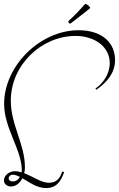

<svg xmlns="http://www.w3.org/2000/svg" viewBox="-20 -917 606 978"><path d="M471 -460C525 -498 566 -545 566 -611C566 -697 503 -763 380 -763C184 -763 1 -581 1 -388C1 -263 91 -154 91 -50C91 -47 90 -43 90 -39C78 -43 67 -45 56 -45C29 -45 0 -25 0 3C0 17 13 33 36 33C62 33 82 14 94 -9C128 10 167 41 215 41C258 41 287 19 307 -41L297 -43C286 -10 269 14 229 14C190 14 148 -18 103 -35C106 -44 107 -54 107 -64C107 -184 35 -280 35 -404C35 -585 190 -734 365 -734C459 -734 539 -681 539 -596C539 -540 505 -492 466 -466ZM46 7C31 7 24 0 24 -9C24 -17 31 -27 46 -27C57 -27 69 -22 81 -16C74 -3 63 7 46 7ZM343 -800C374 -825 409 -850 437 -874C438 -875 439 -875 439 -876C439 -884 422 -897 415 -897C414 -897 414 -897 413 -896C393 -874 363 -840 331 -812C329 -810 328 -808 328 -805C329 -801 332 -797 336 -797C338 -797 341 -798 343 -800Z"/></svg>

Font: Stalemate
Style: Regular
Weight: 400
Designer: Astigmatic (AOETI)
Foundry: Astigmatic (AOETI)
Version: Version 001.000